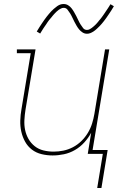

<svg xmlns="http://www.w3.org/2000/svg" viewBox="-20 -766 640 956"><path d="M464 170 492 0H417L434 -105Q420 -79 399.5 -56.5Q379 -34 353 -19Q327 -4 298.5 2Q270 8 242 8Q214 8 187 1.5Q160 -5 139 -21Q118 -37 105 -60.5Q92 -84 86 -111Q80 -138 81 -166.5Q82 -195 87 -223L133 -501H64V-520H157L107 -220Q103 -195 101.5 -169Q100 -143 105 -119Q110 -95 122 -74Q134 -53 153 -38Q172 -23 196.5 -17Q221 -11 247 -11Q271 -11 295.5 -16Q320 -21 343 -33Q366 -45 385 -63.5Q404 -82 417.5 -104.5Q431 -127 438.5 -151Q446 -175 450 -199L503 -520H524L441 -19H516L485 170ZM413 -598Q401 -598 391 -604.5Q381 -611 374 -619.5Q367 -628 361.5 -637.5Q356 -647 350.5 -657.5Q345 -668 340 -679Q335 -690 329 -699.5Q323 -709 316 -718Q309 -727 297 -727Q292 -727 289.5 -726Q287 -725 282.5 -723Q278 -721 273 -717.5Q268 -714 262 -708.5Q256 -703 253 -699.5Q250 -696 247 -693Q244 -690 241.5 -686.5Q239 -683 236 -679.5Q233 -676 229.5 -672Q226 -668 223 -664Q220 -660 216.5 -655Q213 -650 210 -645Q207 -640 203 -635Q199 -630 195.5 -624Q192 -618 188 -612Q184 -606 180 -599L163 -609Q170 -621 176.5 -631Q183 -641 189 -650Q195 -659 201 -667.5Q207 -676 212.5 -683Q218 -690 223.5 -696.5Q229 -703 234 -708.5Q239 -714 248 -722Q257 -730 265 -735.5Q273 -741 280.5 -743.5Q288 -746 297 -746Q309 -746 319 -740Q329 -734 336 -725Q343 -716 348.5 -706.5Q354 -697 359.5 -686.5Q365 -676 370 -665Q375 -654 381 -644.5Q387 -635 394 -626Q401 -617 413 -617Q418 -617 420.5 -618Q423 -619 427.5 -621Q432 -623 437 -627Q442 -631 448 -636Q454 -641 457 -644.5Q460 -648 463 -651Q466 -654 468.5 -657.5Q471 -661 474 -664.5Q477 -668 480.5 -672Q484 -676 487 -680.5Q490 -685 493.5 -689.5Q497 -694 500 -699Q503 -704 507 -709.5Q511 -715 514.5 -720.5Q518 -726 522 -732Q526 -738 530 -745L547 -735Q541 -724 534 -713.5Q527 -703 521 -694Q515 -685 509 -676.5Q503 -668 497.5 -661Q492 -654 486.5 -647.5Q481 -641 476 -636Q471 -631 462 -622.5Q453 -614 445 -609Q437 -604 429.5 -601Q422 -598 413 -598Z"/></svg>

Font: Iosevka HT Thin Extended
Style: Italic
Weight: 100
Width: 7
Italic angle: -9°
Monospace: yes
Designer: Belleve Invis
Foundry: Belleve Invis
Version: Version 32.3.0; ttfautohint (v1.8.4)